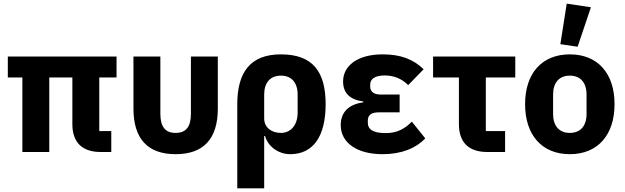

<svg xmlns="http://www.w3.org/2000/svg" viewBox="-20 -836 3436 1056"><path d="M526 -410H621V-525H23V-410H103V0H251V-410H378V-153C378 -53 432 0 534 0H592V-115H526Z M862 -525H714V-239C714 -73 792 12 946 12C1100 12 1178 -73 1178 -239V-525H1030V-210C1030 -140 1004 -105 946 -105C888 -105 862 -140 862 -210Z M1285 200H1433V-88H1438C1453 -31 1511 12 1576 12C1702 12 1771 -85 1771 -263C1771 -441 1701 -537 1525 -537C1359 -537 1285 -441 1285 -263ZM1525 -105C1474 -105 1433 -134 1433 -185V-316C1433 -382 1467 -420 1525 -420C1583 -420 1617 -382 1617 -316V-217C1617 -144 1576 -105 1525 -105Z M2245 -167C2206 -127 2163 -104 2102 -104C2031 -104 2003 -124 2003 -162V-173C2003 -204 2024 -218 2062 -218H2178V-316H2075C2037 -316 2016 -330 2016 -361V-371C2016 -402 2043 -421 2096 -421C2148 -421 2191 -402 2225 -368L2310 -455C2254 -509 2186 -537 2085 -537C1944 -537 1867 -473 1867 -388C1867 -326 1902 -288 1978 -278V-273C1902 -263 1854 -222 1854 -148C1854 -51 1943 12 2084 12C2189 12 2268 -21 2319 -75Z M2758 0V-115H2652V-410H2814V-525H2362V-410H2504V-153C2504 -53 2558 0 2660 0Z M3230 -796 3097 -816 3062 -593 3157 -579ZM3114 12C3268 12 3360 -94 3360 -263C3360 -432 3268 -537 3114 -537C2960 -537 2868 -432 2868 -263C2868 -94 2960 12 3114 12ZM3114 -105C3056 -105 3022 -143 3022 -209V-316C3022 -382 3056 -420 3114 -420C3172 -420 3206 -382 3206 -316V-209C3206 -143 3172 -105 3114 -105Z"/></svg>

Font: LVC Sans
Style: Bold
Weight: 700
Designer: Mike Abbink, Paul van der Laan, Pieter van Rosmalen
Foundry: Bold Monday
Version: Version 3.0